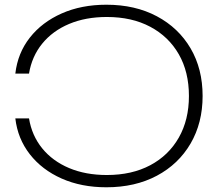

<svg xmlns="http://www.w3.org/2000/svg" viewBox="-20 -782 932 814"><path d="M45 -280H103Q115 -207 159 -153Q203 -99 273 -69.5Q343 -40 433 -40Q539 -40 617 -81.5Q695 -123 738 -198.5Q781 -274 781 -375Q781 -477 738 -552Q695 -627 617 -668.5Q539 -710 433 -710Q343 -710 273 -680.5Q203 -651 159 -597Q115 -543 103 -470H45Q55 -557 106.5 -622.5Q158 -688 241.5 -725Q325 -762 431 -762Q553 -762 645 -713Q737 -664 788 -577Q839 -490 839 -375Q839 -261 788 -173.5Q737 -86 645 -37Q553 12 431 12Q325 12 241.5 -25Q158 -62 106.5 -128Q55 -194 45 -280Z"/></svg>

Font: Bounded
Style: Regular
Weight: 200
Designer: Vlad Churkin
Version: Version 1.0